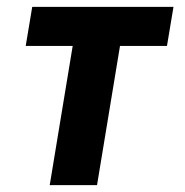

<svg xmlns="http://www.w3.org/2000/svg" viewBox="-20 -540 540 560"><path d="M125 0 192 -406H55L74 -520H486L467 -406H330L263 0Z"/></svg>

Font: Iosevka SS04 Heavy Oblique
Style: Regular
Weight: 900
Italic angle: -9°
Monospace: yes
Designer: Belleve Invis
Foundry: Belleve Invis
Version: Version 19.0.0; ttfautohint (v1.8.4)